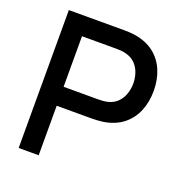

<svg xmlns="http://www.w3.org/2000/svg" viewBox="-130 -831 887 942"><g transform="rotate(20 313.5 -360.0)"><path d="M70 0V-720H361Q371.5 -720 387 -719.2Q402.5 -718.5 416.5 -716Q476.5 -706.5 516.8 -675Q557 -643.5 577 -595.5Q597 -547.5 597 -489.5Q597 -431 577 -383Q557 -335 516.8 -303.5Q476.5 -272 416.5 -262.5Q402.5 -260.5 386.8 -259.5Q371 -258.5 361 -258.5H174.5V0ZM174.5 -357.5H357Q367 -357.5 379.2 -358.5Q391.5 -359.5 402.5 -362Q434.5 -369.5 454 -389.8Q473.5 -410 482 -436.5Q490.5 -463 490.5 -489.5Q490.5 -516 482 -542.2Q473.5 -568.5 454 -588.8Q434.5 -609 402.5 -616.5Q391.5 -619.5 379.2 -620.5Q367 -621.5 357 -621.5H174.5Z"/></g></svg>

Font: Cns Manrope SemBd
Style: Regular
Weight: 600
Designer: Mikhail Sharanda
Foundry: Mikhail Sharanda
Version: Version 4.504